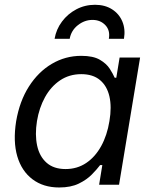

<svg xmlns="http://www.w3.org/2000/svg" viewBox="-20 -788 648 819"><path d="M232.4 11.7Q165 11.7 118.7 -23.2Q72.3 -58.1 53.7 -121.3Q35.2 -184.6 48.8 -270.5Q63.5 -356.4 103.3 -418.9Q143.1 -481.4 200.9 -515.6Q258.8 -549.8 326.7 -549.8Q377.4 -549.8 405.8 -533.2Q434.1 -516.6 448 -494.9Q461.9 -473.1 469.2 -456.5H476.1L490.2 -542.5H577.6L487.8 0H402.8L416.5 -84H407.2Q393.6 -65.9 371.8 -43.7Q350.1 -21.5 316.2 -4.9Q282.2 11.7 232.4 11.7ZM259.8 -66.9Q309.1 -66.9 347.7 -92.8Q386.2 -118.7 411.6 -164.8Q437 -210.9 446.8 -271.5Q457 -331.5 446.8 -376.5Q436.5 -421.4 406.5 -446.5Q376.5 -471.7 326.7 -471.7Q275.4 -471.7 236.1 -445.1Q196.8 -418.5 171.9 -373.3Q147 -328.1 137.7 -271.5Q128.4 -213.4 138.4 -167Q148.4 -120.6 178.7 -93.8Q209 -66.9 259.8 -66.9ZM385.3 -767.6Q427.7 -767.6 458 -748.3Q488.3 -729 502 -696Q515.6 -663.1 508.8 -622.6H444.3Q450.7 -658.2 429.4 -680.7Q408.2 -703.1 374.5 -703.1Q340.8 -703.1 312.3 -680.7Q283.7 -658.2 277.3 -622.6H212.9Q219.7 -663.1 244.4 -696Q269 -729 305.7 -748.3Q342.3 -767.6 385.3 -767.6Z"/></svg>

Font: Inter 16pt
Style: Italic
Weight: 400
Italic angle: -9.3988°
Version: Version 4.001;git-66647c0bb